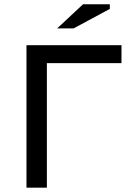

<svg xmlns="http://www.w3.org/2000/svg" viewBox="-20 -872 618 892"><path d="M103 0ZM544.4 -578.6H197.8V0H103V-662.1H544.4ZM365.7 -852.1H490.2V-830.6L322.3 -740.2H245.6Z"/></svg>

Font: PT Astra Sans
Style: Regular
Weight: 400
Designer: A.Korolkova, I. Chaeva
Foundry: ParaType Ltd
Version: Version 1.001; ttfautohint (v1.6)